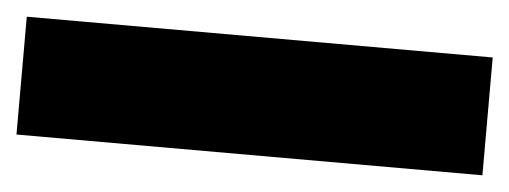

<svg xmlns="http://www.w3.org/2000/svg" viewBox="-27 9 663 250"><g transform="rotate(5 304.5 134.0)"><path d="M0 211V57H609V211Z"/></g></svg>

Font: Exo Thin Black
Style: Regular
Weight: 900
Version: Version 2.000